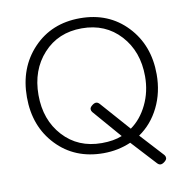

<svg xmlns="http://www.w3.org/2000/svg" viewBox="-81 -696 858 880"><g transform="rotate(-10 348.5 -256.0)"><path d="M329 -185Q324 -191 324 -199Q324 -207 334.5 -215.5Q345 -224 353.5 -224Q362 -224 370 -215L490 -79Q538 -113 567 -173Q596 -233 596 -304Q596 -420 527 -495.5Q458 -571 348 -571Q238 -571 169 -495.5Q100 -420 100 -304Q100 -188 169 -112.5Q238 -37 348 -37Q404 -37 443 -53ZM348 10Q215 10 130.5 -78.5Q46 -167 46 -303.5Q46 -440 130.5 -529Q215 -618 348 -618Q481 -618 565.5 -529Q650 -440 650 -304Q650 -220 616 -151Q582 -82 522 -41L621 67Q626 73 626 81Q626 89 615.5 97.5Q605 106 596.5 106Q588 106 580 97L476 -16Q416 10 348 10Z"/></g></svg>

Font: Flamenco
Style: Regular
Weight: 400
Designer: Luciano Vergara
Foundry: Luciano Vergara
Version: Version 1.003